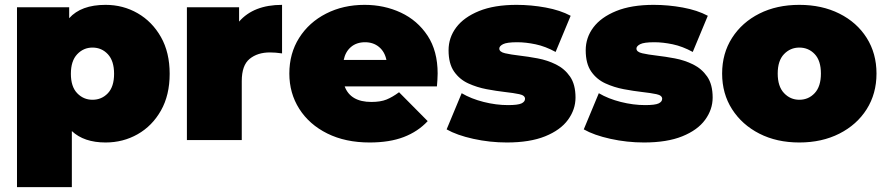

<svg xmlns="http://www.w3.org/2000/svg" viewBox="-20 -577 3652 791"><path d="M415 10Q326 10 276 -37V194H50V-547H265V-502Q314 -557 415 -557Q487 -557 547 -522.5Q607 -488 643 -424.5Q679 -361 679 -273Q679 -185 643 -121.5Q607 -58 547 -24Q487 10 415 10ZM361 -166Q399 -166 424.5 -193Q450 -220 450 -273Q450 -326 424.5 -353.5Q399 -381 361 -381Q324 -381 298 -353.5Q272 -326 272 -273Q272 -220 298 -193Q324 -166 361 -166Z M750 0V-547H965V-488Q1025 -557 1142 -557V-357Q1115 -361 1092 -361Q1041 -361 1008.5 -334.5Q976 -308 976 -243V0Z M1503 10Q1403 10 1328.5 -27Q1254 -64 1213 -128.5Q1172 -193 1172 -274Q1172 -357 1212.5 -421Q1253 -485 1323.5 -521Q1394 -557 1482 -557Q1563 -557 1631.5 -525Q1700 -493 1741.5 -430Q1783 -367 1783 -274Q1783 -262 1782 -247.5Q1781 -233 1780 -221H1400Q1424 -157 1510 -157Q1548 -157 1572.5 -167Q1597 -177 1624 -197L1742 -78Q1702 -35 1643.5 -12.5Q1585 10 1503 10ZM1396 -330H1572Q1565 -364 1541.5 -383.5Q1518 -403 1484 -403Q1449 -403 1426 -383.5Q1403 -364 1396 -330Z M2068 10Q1998 10 1930 -5Q1862 -20 1820 -44L1882 -193Q1921 -170 1972.5 -157Q2024 -144 2073 -144Q2114 -144 2128.5 -151Q2143 -158 2143 -170Q2143 -184 2119.5 -189Q2096 -194 2060 -198Q2025 -202 1985 -209.5Q1945 -217 1909 -233.5Q1873 -250 1850.5 -282.5Q1828 -315 1828 -370Q1828 -422 1859.5 -464Q1891 -506 1953.5 -531.5Q2016 -557 2108 -557Q2168 -557 2228 -546Q2288 -535 2331 -512L2269 -363Q2227 -386 2186.5 -394.5Q2146 -403 2111 -403Q2068 -403 2052.5 -395Q2037 -387 2037 -377Q2037 -363 2061 -357.5Q2085 -352 2120 -348Q2155 -344 2195 -336.5Q2235 -329 2270.5 -311.5Q2306 -294 2328.5 -261.5Q2351 -229 2351 -175Q2351 -126 2320 -83.5Q2289 -41 2226 -15.5Q2163 10 2068 10Z M2633 10Q2563 10 2495 -5Q2427 -20 2385 -44L2447 -193Q2486 -170 2537.5 -157Q2589 -144 2638 -144Q2679 -144 2693.5 -151Q2708 -158 2708 -170Q2708 -184 2684.5 -189Q2661 -194 2625 -198Q2590 -202 2550 -209.5Q2510 -217 2474 -233.5Q2438 -250 2415.5 -282.5Q2393 -315 2393 -370Q2393 -422 2424.5 -464Q2456 -506 2518.5 -531.5Q2581 -557 2673 -557Q2733 -557 2793 -546Q2853 -535 2896 -512L2834 -363Q2792 -386 2751.5 -394.5Q2711 -403 2676 -403Q2633 -403 2617.5 -395Q2602 -387 2602 -377Q2602 -363 2626 -357.5Q2650 -352 2685 -348Q2720 -344 2760 -336.5Q2800 -329 2835.5 -311.5Q2871 -294 2893.5 -261.5Q2916 -229 2916 -175Q2916 -126 2885 -83.5Q2854 -41 2791 -15.5Q2728 10 2633 10Z M3273 10Q3180 10 3108.5 -26.5Q3037 -63 2996 -127Q2955 -191 2955 -274Q2955 -357 2996 -421Q3037 -485 3108.5 -521Q3180 -557 3273 -557Q3366 -557 3438 -521Q3510 -485 3550.5 -421Q3591 -357 3591 -274Q3591 -191 3550.5 -127Q3510 -63 3438 -26.5Q3366 10 3273 10ZM3273 -166Q3311 -166 3336.5 -193.5Q3362 -221 3362 -274Q3362 -327 3336.5 -354Q3311 -381 3273 -381Q3236 -381 3210 -354Q3184 -327 3184 -274Q3184 -221 3210 -193.5Q3236 -166 3273 -166Z"/></svg>

Font: Montserrat Black
Style: Regular
Weight: 900
Designer: Julieta Ulanovsky
Foundry: Julieta Ulanovsky
Version: Version 9.000; ttfautohint (v1.8.4.7-5d5b)